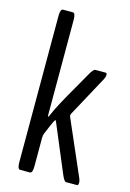

<svg xmlns="http://www.w3.org/2000/svg" viewBox="-110 -758 552 813"><g transform="rotate(15 166.5 -351.0)"><path d="M62.5 0Q50.8 0 50.8 -30.8V-671.4Q50.8 -702.1 62.5 -702.1H105.5Q117.2 -702.1 117.2 -671.4V-254.9Q117.2 -248 119.6 -248Q120.6 -248.5 121.1 -249.5Q135.7 -283.7 154.8 -318.8Q173.8 -354 199 -397.2Q224.1 -440.4 236.3 -462.9Q252 -491.2 260.7 -491.2H306.6Q311.5 -491.2 311.5 -481Q311.5 -473.1 306.2 -463.4L209.5 -285.2Q207.5 -280.3 207.5 -277.3Q207.5 -275.9 209.5 -270L314 -29.8Q317.9 -20.5 317.9 -13.2Q317.9 0 312.5 0H263.7Q255.9 0 244.6 -26.4L156.2 -236.8Q154.3 -241.7 152.3 -241.7Q150.9 -241.7 149.4 -238.3Q146 -233.9 138.9 -217.5Q131.8 -201.2 126 -187L120.1 -172.9Q117.2 -165.5 117.2 -153.3V-30.8Q117.2 0 105.5 0Z"/></g></svg>

Font: BenchNine
Style: Regular
Weight: 400
Designer: Vernon Adams
Foundry: Vernon Adams
Version: Version 1 ; ttfautohint (v0.92.18-e454-dirty) -l 8 -r 50 -G 